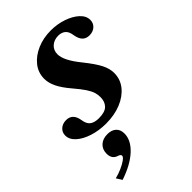

<svg xmlns="http://www.w3.org/2000/svg" viewBox="-270 -626 996 996"><g transform="rotate(-45 228.0 -128.0)"><path d="M164.5 10.5Q112 10.5 67.8 -3.8Q23.5 -18 -3.2 -42.2Q-30 -66.5 -30 -96Q-30 -119.5 -13 -134.5Q4 -149.5 30 -149.5Q77.5 -149.5 86.5 -92.5Q91 -60.5 108.8 -48Q126.5 -35.5 157 -35.5Q202.5 -35.5 221.5 -55Q240.5 -74.5 240.5 -107.5Q240.5 -126 235 -143.5Q229.5 -161 214.2 -184.2Q199 -207.5 168.5 -243Q132 -286 116.5 -318.5Q101 -351 101 -381Q101 -426 128.5 -460.5Q156 -495 201.8 -514.8Q247.5 -534.5 302.5 -534.5Q349.5 -534.5 391.5 -520.2Q433.5 -506 460 -481.8Q486.5 -457.5 486.5 -428Q486.5 -404.5 469.8 -389.2Q453 -374 426.5 -374Q379 -374 369.5 -432Q365 -464 349.2 -476Q333.5 -488 311 -488Q280 -488 259.8 -470Q239.5 -452 239.5 -422Q239.5 -377 299.5 -303Q345.5 -245.5 362.5 -211.2Q379.5 -177 379.5 -146Q379.5 -100 351.5 -64.8Q323.5 -29.5 274.8 -9.5Q226 10.5 164.5 10.5ZM18 277.5 -1.5 246.5Q23.5 240.5 48 229.8Q72.5 219 88.8 207.2Q105 195.5 105 187Q105 177.5 89.5 172.5Q55 162.5 55 122.5Q55 91 75.5 72.2Q96 53.5 129.5 53.5Q160.5 53.5 177.8 69.5Q195 85.5 195 114Q195 162.5 148.2 206Q101.5 249.5 18 277.5Z"/></g></svg>

Font: Libre Caslon Text Bold
Style: Italic
Weight: 700
Italic angle: -22.583°
Designer: Pablo Impallari, Rodrigo Fuenzalida, Katja Schimmel
Foundry: Pablo Impallari, Rodrigo Fuenzalida
Version: Version 2.000